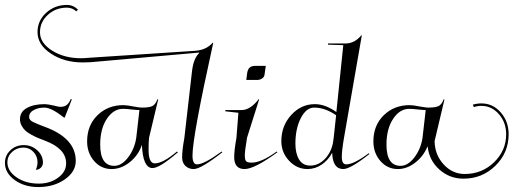

<svg xmlns="http://www.w3.org/2000/svg" viewBox="-31 -681 2083 778"><path d="M64 -83Q37 -83 18 -65.5Q-1 -48 -1 -23Q-1 12 36 37.5Q73 63 126 63Q172 63 204.5 39Q237 15 237 -19Q237 -79 151 -111Q133 -118 122 -122.5Q111 -127 95.5 -135.5Q80 -144 71.5 -152Q63 -160 56.5 -172Q50 -184 50 -198Q50 -228 78 -243.5Q106 -259 150 -259Q162 -259 188 -253Q207 -248 213 -248Q231 -248 240.5 -256.5Q250 -265 256 -280L260 -278L231 -204L228 -205Q177 -245 149 -245Q124 -245 105.5 -235Q87 -225 87 -207Q87 -195 101.5 -187.5Q116 -180 148 -168Q276 -122 276 -29Q276 15 231.5 46Q187 77 124 77Q68 77 28.5 48.5Q-11 20 -11 -21Q-11 -51 11 -72Q33 -93 65 -93Q97 -93 120 -72Q143 -51 143 -22Q143 -10 134.5 -1.5Q126 7 114 7Q121 -7 121 -24Q121 -48 104.5 -65.5Q88 -83 64 -83Z M521 -122 534 -235Q525 -235 506 -237Q481 -240 467 -240Q429 -240 402 -199.5Q375 -159 375 -95Q375 -9 432 -9Q462 -9 488 -43Q514 -77 521 -122ZM573 -123Q571 -104 571 -75Q571 -19 596 -19Q629 -19 686 -67L690 -64Q616 0 587 0Q548 0 544 -94Q530 -52 495 -24Q460 4 421 4Q379 4 350.5 -28.5Q322 -61 322 -108Q322 -173 364 -214Q406 -255 469 -255Q483 -255 513 -249Q536 -245 544 -245Q577 -245 588.5 -252.5Q600 -260 607 -279L610 -278Z M716 -122 747 -392Q753 -444 776 -466V-468L337 -429Q321 -428 305 -428Q229 -428 175 -464Q121 -500 121 -551Q121 -597 156 -629Q191 -661 240 -661Q266 -661 285 -642L278 -635Q262 -650 240 -650Q195 -650 163 -621Q131 -592 131 -550Q131 -507 180 -476Q229 -445 298 -445Q309 -445 331 -447L758 -475Q805 -478 831 -508L833 -507Q749 -127 749 -51Q749 -15 767 -15Q796 -15 867 -67L870 -64Q783 4 754 4Q734 4 720.5 -8.5Q707 -21 707 -44Q707 -72 716 -122Z M967 -357 970 -381Q972 -399 980 -406.5Q988 -414 1002 -414H1046L1041 -379Q1040 -369 1031 -363Q1022 -357 1011 -357ZM927 -122 935 -224 882 -230V-235H949Q984 -236 1017 -279L1019 -278L970 -123Q961 -69 961 -51Q961 -33 966.5 -27.5Q972 -22 989 -22Q1028 -22 1090 -67L1093 -64Q1000 4 960 4Q918 4 918 -44Q918 -72 927 -122Z M1321 -122 1331 -214Q1286 -245 1242 -245Q1210 -245 1188 -202.5Q1166 -160 1166 -99Q1166 -59 1181 -34.5Q1196 -10 1226 -10Q1259 -10 1284.5 -36Q1310 -62 1318 -101ZM1363 -123Q1354 -71 1354 -45Q1354 -15 1372 -15Q1403 -15 1463 -60L1466 -57Q1389 4 1360 4Q1317 4 1315 -62Q1299 -32 1272.5 -14Q1246 4 1215 4Q1172 4 1140.5 -29.5Q1109 -63 1109 -109Q1109 -171 1149 -215Q1189 -259 1245 -259Q1287 -259 1332 -227L1360 -498L1298 -500V-505H1370Q1406 -505 1433 -538L1435 -537Z M1681 -122 1694 -235Q1685 -235 1666 -237Q1641 -240 1627 -240Q1589 -240 1562 -199.5Q1535 -159 1535 -95Q1535 -9 1592 -9Q1622 -9 1648 -43Q1674 -77 1681 -122ZM1730 -109Q1731 -54 1766.5 -15Q1802 24 1852 24Q1922 24 1971 -23.5Q2020 -71 2020 -137Q2020 -185 1990.5 -218.5Q1961 -252 1920 -252Q1904 -252 1889 -247L1885 -257Q1902 -262 1920 -262Q1966 -262 1998 -225.5Q2030 -189 2030 -137Q2030 -62 1976.5 -9.5Q1923 43 1847 43Q1791 43 1749.5 6Q1708 -31 1702 -87H1701Q1685 -48 1651.5 -22Q1618 4 1581 4Q1539 4 1510.5 -28.5Q1482 -61 1482 -108Q1482 -173 1524 -214Q1566 -255 1629 -255Q1643 -255 1673 -249Q1696 -245 1704 -245Q1737 -245 1748.5 -252.5Q1760 -260 1767 -279L1770 -278Z"/></svg>

Font: Kleymissky
Style: Regular
Weight: 500
Italic angle: -8°
Designer: gluk
Foundry: gluk
Version: Version 0.283